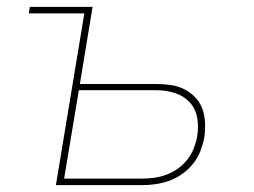

<svg xmlns="http://www.w3.org/2000/svg" viewBox="-20 -540 740 560"><path d="M143 0 226 -501H64L67 -520H250L213 -295H435Q457 -295 478 -292Q499 -289 517 -280Q535 -271 549 -256.5Q563 -242 570 -223Q577 -204 578 -182.5Q579 -161 576 -139Q572 -119 564.5 -99.5Q557 -80 543.5 -63Q530 -46 512 -33Q494 -20 474.5 -13Q455 -6 434.5 -3Q414 0 394 0ZM393 -19Q411 -19 429.5 -21.5Q448 -24 465.5 -30.5Q483 -37 498.5 -48Q514 -59 526 -74Q538 -89 545 -107Q552 -125 555 -142Q560 -170 555 -197Q550 -224 532.5 -242.5Q515 -261 489 -269Q463 -277 435 -277H210L167 -19Z"/></svg>

Font: Iosevka Aile Thin Oblique
Style: Regular
Weight: 100
Italic angle: -9°
Designer: Belleve Invis
Foundry: Belleve Invis
Version: Version 31.1.0; ttfautohint (v1.8.4)